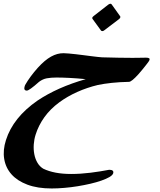

<svg xmlns="http://www.w3.org/2000/svg" viewBox="-136 -746 873 1048"><path d="M519.5 -657.7Q522 -655.3 520.5 -650.4Q520 -648.4 518.3 -646.5Q516.6 -644.5 514.2 -642.1L431.2 -579.1Q426.3 -576.2 422.4 -576.2Q418.5 -576.2 415.5 -579.1L369.6 -642.1Q366.7 -645.5 367.7 -649.9Q370.1 -654.8 376 -659.2L455.6 -721.2Q462.4 -725.6 466.8 -725.6Q471.2 -725.6 474.1 -721.2ZM661.1 -391.1Q648.4 -374 619.6 -340.8Q582.5 -299.8 568.4 -299.3Q517.6 -298.3 474.4 -293.7Q431.2 -289.1 398.4 -282.2Q339.4 -268.1 285.4 -243.9Q231.4 -219.7 187 -187Q138.2 -150.9 106.2 -106.2Q74.2 -61.5 58.6 -11.7Q50.3 14.2 48.3 42.2Q46.4 70.3 51.3 95.9Q56.2 121.6 68.4 142.3Q80.6 163.1 100.1 174.8Q129.4 189 167.5 196.3Q205.6 203.6 252 203.6Q303.7 203.6 358.2 196.8Q412.6 189.9 460 180.7Q486.8 180.7 481.9 199.7Q478.5 210.4 461.2 220.5Q443.8 230.5 417.5 239.7Q391.1 249 357.7 256.8Q324.2 264.6 288.1 270.5Q252 276.4 215.3 279.5Q178.7 282.7 146 282.7Q68.8 282.7 13.7 262Q-41.5 241.2 -73.2 205.6Q-105 169.9 -113 121.8Q-121.1 73.7 -103.5 18.6Q-64.5 -104.5 68.4 -196.8Q177.7 -270 332 -314Q281.7 -318.8 242.2 -320.8Q202.6 -322.8 172.4 -322.8Q142.1 -322.8 119.6 -318.6Q97.2 -314.5 77.1 -299.3Q23.4 -251.5 10.7 -251.5Q0.5 -251.5 -2.2 -258.1Q-4.9 -264.6 -1 -276.4Q-0.5 -277.8 0.2 -279.3Q1 -280.8 1 -281.7Q14.6 -305.7 32 -329.1Q49.3 -352.5 70.3 -376Q108.4 -418 142.6 -437Q176.8 -456.1 211.4 -455.6Q222.7 -455.6 240.2 -453.9Q257.8 -452.1 278.3 -450Q298.8 -447.8 320.6 -444.8Q342.3 -441.9 361.8 -439.5Q381.3 -437 397 -435.3Q412.6 -433.6 420.9 -433.1Q522.9 -430.2 587.4 -430.2Q610.8 -430.2 628.9 -430.7Q647 -431.2 661.1 -431.2Q684.1 -431.2 680.2 -419.4Q679.2 -415.5 674.1 -408.2Q668.9 -400.9 661.1 -391.1Z"/></svg>

Font: XB Zar
Style: Bold Italic
Weight: 700
Italic angle: -12°
Designer: Behnam
Foundry: Irmug
Version: Version 8.005 2009